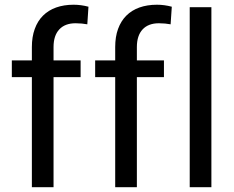

<svg xmlns="http://www.w3.org/2000/svg" viewBox="-20 -780 977 800"><path d="M112.8 0H203.1V-458.5H315.9V-528.3H203.1V-584C203.1 -615.9 211.1 -640.4 227.1 -657.5C243 -674.6 265.6 -683.1 294.9 -683.1C303.4 -683.1 311.9 -682.7 320.6 -681.9C329.2 -681.1 336.9 -680 343.8 -678.7L348.6 -752C328.1 -757.5 307.5 -760.3 286.6 -760.3C259.6 -760.3 235.4 -756.4 213.9 -748.8C192.4 -741.1 174.2 -729.8 159.2 -714.8C144.2 -699.9 132.7 -681.4 124.8 -659.4C116.8 -637.5 112.8 -612.3 112.8 -584V-528.3H29.3V-458.5H112.8ZM460 0H550.3V-458.5H663.1V-528.3H550.3V-584C550.3 -615.9 558.3 -640.4 574.2 -657.5C590.2 -674.6 612.8 -683.1 642.1 -683.1C650.6 -683.1 659.1 -682.7 667.7 -681.9C676.4 -681.1 684.1 -680 690.9 -678.7L695.8 -752C675.3 -757.5 654.6 -760.3 633.8 -760.3C606.8 -760.3 582.5 -756.4 561 -748.8C539.6 -741.1 521.3 -729.8 506.3 -714.8C491.4 -699.9 479.9 -681.4 471.9 -659.4C463.9 -637.5 460 -612.3 460 -584V-528.3H376.5V-458.5H460ZM860.8 0V-750H770.5V0Z"/></svg>

Font: Dirooz FD
Style: FD
Weight: 400
Foundry: DejaVu fonts team - Redesigned by Saber Rastikerdar
Version: Version 0.2.1